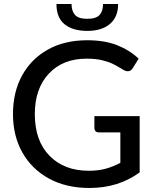

<svg xmlns="http://www.w3.org/2000/svg" viewBox="-20 -926 770 954"><path d="M424.5 8Q308.5 8 223.2 -38.8Q138 -85.5 91.2 -168.2Q44.5 -251 44.5 -359Q44.5 -468.5 89.8 -551Q135 -633.5 218 -679.8Q301 -726 413.5 -726Q499.5 -726 561.8 -701.5Q624 -677 669 -634.5L639 -586.5Q630.5 -572 614.5 -572Q605 -572 596.2 -577Q587.5 -582 578.5 -587.5Q562 -598 540 -608.8Q518 -619.5 486.5 -627Q455 -634.5 410 -634.5Q292 -634.5 222.5 -560Q153 -485.5 153 -359Q153 -227 225.8 -152.2Q298.5 -77.5 421.5 -77.5Q469 -77.5 506.2 -88Q543.5 -98.5 578 -117V-268H472Q451 -268 449 -288.5V-349H674V-69.5Q568.5 8 424.5 8ZM414 -772.5Q342 -772.5 301.2 -805.2Q260.5 -838 260.5 -906H335.5Q335.5 -871 352.8 -851.8Q370 -832.5 414 -832.5Q457.5 -832.5 474.8 -851.8Q492 -871 492 -906H567Q567 -842 526.5 -807.2Q486 -772.5 414 -772.5Z"/></svg>

Font: Verano Sans Medium
Style: Regular
Weight: 500
Designer: Lukasz Dziedzic with Adam Twardoch and Botio Nikoltchev
Foundry: tyPoland Lukasz Dziedzic
Version: Version 3.001;December 28, 2019;FontCreator 12.0.0.2547 64-b